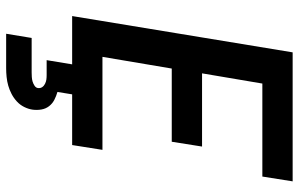

<svg xmlns="http://www.w3.org/2000/svg" viewBox="-198 -578 995 640"><g transform="rotate(90 300.0 -257.5)"><path d="M33 0 154 -735H584L568 -634H258L224 -433H468L452 -332H208L169 -101H479L463 0ZM92 220 106 135H221Q228 135 236 134.5Q244 134 251 132Q258 130 265 125.5Q272 121 273 114Q274 106 270 100Q266 94 259 90.5Q252 87 245 86Q238 85 230 85H180L194 0H294L286 49Q300 53 312.5 59.5Q325 66 333.5 77Q342 88 344.5 102.5Q347 117 345 132Q343 146 336 160Q329 174 317.5 184.5Q306 195 292.5 202Q279 209 265 213Q251 217 236 218.5Q221 220 207 220Z"/></g></svg>

Font: Iosevka Extended
Style: Bold Italic
Weight: 700
Width: 7
Italic angle: -9°
Monospace: yes
Designer: Belleve Invis
Foundry: Belleve Invis
Version: Version 32.5.0; ttfautohint (v1.8.4)